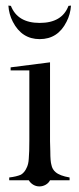

<svg xmlns="http://www.w3.org/2000/svg" viewBox="-20 -645 282 687"><path d="M18 -404 159 -422V-140L160 -103Q160 -68 164 -55Q167 -39 179 -29Q194 -16 229 -10V0H159Q154 10 143.5 16Q133 22 121 22Q109 22 99 16Q89 10 83 0H13V-10Q39 -13 55 -20Q68 -28 75 -44Q82 -57 83 -78Q84 -89 84.5 -105.5Q85 -122 85 -144V-393H18V-394ZM10 -625 19 -624Q43 -563 122 -563Q202 -563 225 -624L234 -625Q232 -594 218 -567Q187 -505 122 -505Q58 -505 26 -567Q12 -594 10 -625Z"/></svg>

Font: Wachinanga
Style: Regular
Weight: 400
Designer: deFharo
Foundry: deFharo
Version: Wachinanga: Version 2.001 2013